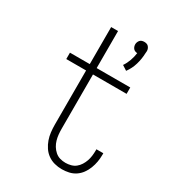

<svg xmlns="http://www.w3.org/2000/svg" viewBox="-184 -855 869 965"><g transform="rotate(30 250.0 -373.0)"><path d="M360 -582 332 -600Q345 -619 353 -641.5Q361 -664 364 -687Q358 -687 351.5 -689.5Q345 -692 341 -697Q337 -702 335 -708Q333 -714 333 -721Q333 -727 335.5 -733.5Q338 -740 342.5 -745Q347 -750 353.5 -752Q360 -754 367 -754Q374 -754 380.5 -752Q387 -750 391.5 -745Q396 -740 398.5 -733.5Q401 -727 401 -721V-719L400 -707Q399 -674 389.5 -641.5Q380 -609 360 -582ZM327 8Q305 8 284 2.5Q263 -3 245.5 -15.5Q228 -28 216 -46Q204 -64 197 -84Q190 -104 187.5 -125.5Q185 -147 185 -169V-483H70V-520H185V-735H225V-520H420V-483H225V-169Q225 -152 226.5 -136Q228 -120 232.5 -104Q237 -88 245.5 -74Q254 -60 266.5 -49Q279 -38 294.5 -33.5Q310 -29 327 -29Q342 -29 357.5 -33Q373 -37 385 -46.5Q397 -56 405.5 -69.5Q414 -83 419 -97.5Q424 -112 426 -127.5Q428 -143 428 -159V-166H468V-157Q468 -136 464.5 -116Q461 -96 453.5 -76.5Q446 -57 434 -40.5Q422 -24 405 -12.5Q388 -1 367.5 3.5Q347 8 327 8Z"/></g></svg>

Font: Iosevka Curly Extralight
Style: Regular
Weight: 200
Monospace: yes
Designer: Belleve Invis
Foundry: Belleve Invis
Version: Version 22.1.2; ttfautohint (v1.8.4)